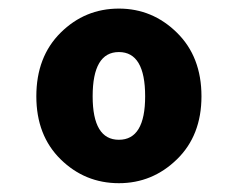

<svg xmlns="http://www.w3.org/2000/svg" viewBox="-20 -833 540 436"><path d="M250 -417Q172.9 -417 117.7 -471.2Q62.5 -525.4 62.5 -614.3Q62.5 -704.1 117.7 -758.8Q172.9 -813.5 250 -813.5Q326.2 -813.5 381.8 -758.8Q437.5 -704.1 437.5 -614.3Q437.5 -525.4 381.8 -471.2Q326.2 -417 250 -417ZM309.6 -614.3Q309.6 -714.8 250 -714.8Q190.4 -714.8 190.4 -614.3Q190.4 -515.6 250 -515.6Q309.6 -515.6 309.6 -614.3Z"/></svg>

Font: GenEi Gothic M Heavy
Style: Regular
Weight: 800
Designer: o_tamon (Modified); [Source Han Sans]
Ryoko NISHIZUKA  (kana & ideographs); Paul D. Hunt (Latin, Greek & Cyrillic); Wenl
Version: Version 1.1a;Original Version 1.004